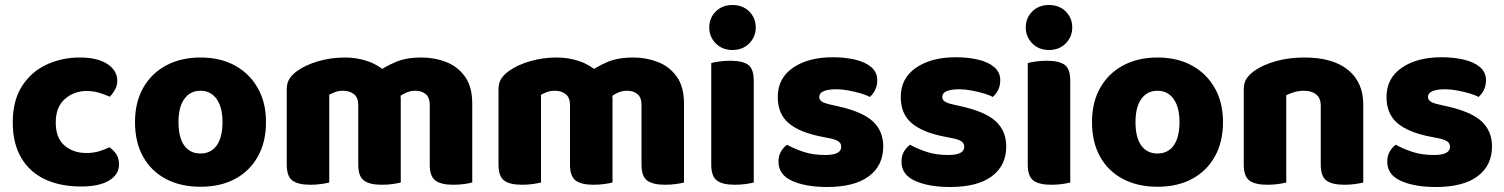

<svg xmlns="http://www.w3.org/2000/svg" viewBox="-20 -731 6018 768"><path d="M326 -367Q276 -367 239.5 -335Q203 -303 203 -241Q203 -179 238 -149Q273 -119 325 -119Q355 -119 378.5 -126.5Q402 -134 418 -142Q437 -128 446.5 -112Q456 -96 456 -73Q456 -33 416.5 -9Q377 15 304 15Q221 15 159.5 -14Q98 -43 64.5 -100.5Q31 -158 31 -241Q31 -329 68 -386.5Q105 -444 166 -472.5Q227 -501 299 -501Q370 -501 409.5 -475Q449 -449 449 -408Q449 -389 440 -372.5Q431 -356 419 -344Q402 -352 378 -359.5Q354 -367 326 -367Z M1044 -243Q1044 -163 1011.5 -105Q979 -47 920.5 -15.5Q862 16 782 16Q703 16 644 -15Q585 -46 552.5 -104Q520 -162 520 -243Q520 -322 553 -380Q586 -438 645 -469.5Q704 -501 782 -501Q861 -501 919.5 -469Q978 -437 1011 -379Q1044 -321 1044 -243ZM782 -368Q741 -368 717.5 -335.5Q694 -303 694 -243Q694 -181 717 -149Q740 -117 782 -117Q824 -117 847 -149.5Q870 -182 870 -243Q870 -302 846.5 -335Q823 -368 782 -368Z M1583 -334V-221H1413V-311Q1413 -341 1395.5 -354.5Q1378 -368 1353 -368Q1334 -368 1320 -362.5Q1306 -357 1297 -352V-221H1127V-373Q1127 -400 1138.5 -417Q1150 -434 1170 -448Q1204 -472 1254.5 -486.5Q1305 -501 1360 -501Q1407 -501 1450 -486.5Q1493 -472 1528 -440Q1536 -433 1544.5 -426Q1553 -419 1557 -411Q1568 -394 1575.5 -374Q1583 -354 1583 -334ZM1869 -316V-221H1699V-311Q1699 -341 1683 -354.5Q1667 -368 1641 -368Q1622 -368 1605 -360.5Q1588 -353 1577 -344L1484 -439Q1519 -464 1561.5 -482.5Q1604 -501 1667 -501Q1718 -501 1764.5 -483Q1811 -465 1840 -424.5Q1869 -384 1869 -316ZM1127 -264H1297V-1Q1286 2 1265.5 5Q1245 8 1221 8Q1172 8 1149.5 -9Q1127 -26 1127 -72ZM1413 -264H1583V-1Q1572 2 1551.5 5Q1531 8 1507 8Q1458 8 1435.5 -9Q1413 -26 1413 -72ZM1699 -264H1869V-1Q1858 2 1837.5 5Q1817 8 1793 8Q1744 8 1721.5 -9Q1699 -26 1699 -72Z M2430 -334V-221H2260V-311Q2260 -341 2242.5 -354.5Q2225 -368 2200 -368Q2181 -368 2167 -362.5Q2153 -357 2144 -352V-221H1974V-373Q1974 -400 1985.5 -417Q1997 -434 2017 -448Q2051 -472 2101.5 -486.5Q2152 -501 2207 -501Q2254 -501 2297 -486.5Q2340 -472 2375 -440Q2383 -433 2391.5 -426Q2400 -419 2404 -411Q2415 -394 2422.5 -374Q2430 -354 2430 -334ZM2716 -316V-221H2546V-311Q2546 -341 2530 -354.5Q2514 -368 2488 -368Q2469 -368 2452 -360.5Q2435 -353 2424 -344L2331 -439Q2366 -464 2408.5 -482.5Q2451 -501 2514 -501Q2565 -501 2611.5 -483Q2658 -465 2687 -424.5Q2716 -384 2716 -316ZM1974 -264H2144V-1Q2133 2 2112.5 5Q2092 8 2068 8Q2019 8 1996.5 -9Q1974 -26 1974 -72ZM2260 -264H2430V-1Q2419 2 2398.5 5Q2378 8 2354 8Q2305 8 2282.5 -9Q2260 -26 2260 -72ZM2546 -264H2716V-1Q2705 2 2684.5 5Q2664 8 2640 8Q2591 8 2568.5 -9Q2546 -26 2546 -72Z M2817 -621Q2817 -659 2843 -685Q2869 -711 2910 -711Q2951 -711 2977 -685Q3003 -659 3003 -621Q3003 -584 2977 -557.5Q2951 -531 2910 -531Q2869 -531 2843 -557.5Q2817 -584 2817 -621ZM2825 -264H2995V-1Q2984 2 2963.5 5Q2943 8 2919 8Q2870 8 2847.5 -9Q2825 -26 2825 -72ZM2995 -175H2825V-479Q2836 -482 2856.5 -485Q2877 -488 2901 -488Q2951 -488 2973 -471.5Q2995 -455 2995 -408Z M3513 -145Q3513 -69 3455.5 -26Q3398 17 3288 17Q3203 17 3148.5 -7.5Q3094 -32 3094 -84Q3094 -108 3104 -125Q3114 -142 3128 -152Q3157 -136 3194.5 -123.5Q3232 -111 3281 -111Q3345 -111 3345 -144Q3345 -158 3333 -166Q3321 -174 3293 -179L3263 -185Q3177 -202 3134 -239Q3091 -276 3091 -343Q3091 -418 3152 -460Q3213 -502 3311 -502Q3360 -502 3400.5 -492.5Q3441 -483 3465 -462.5Q3489 -442 3489 -410Q3489 -388 3480.5 -371Q3472 -354 3459 -343Q3448 -350 3424.5 -357Q3401 -364 3374 -369Q3347 -374 3326 -374Q3293 -374 3275 -366.5Q3257 -359 3257 -343Q3257 -332 3267 -325Q3277 -318 3305 -312L3336 -305Q3432 -283 3472.5 -244.5Q3513 -206 3513 -145Z M4005 -145Q4005 -69 3947.5 -26Q3890 17 3780 17Q3695 17 3640.5 -7.5Q3586 -32 3586 -84Q3586 -108 3596 -125Q3606 -142 3620 -152Q3649 -136 3686.5 -123.5Q3724 -111 3773 -111Q3837 -111 3837 -144Q3837 -158 3825 -166Q3813 -174 3785 -179L3755 -185Q3669 -202 3626 -239Q3583 -276 3583 -343Q3583 -418 3644 -460Q3705 -502 3803 -502Q3852 -502 3892.5 -492.5Q3933 -483 3957 -462.5Q3981 -442 3981 -410Q3981 -388 3972.5 -371Q3964 -354 3951 -343Q3940 -350 3916.5 -357Q3893 -364 3866 -369Q3839 -374 3818 -374Q3785 -374 3767 -366.5Q3749 -359 3749 -343Q3749 -332 3759 -325Q3769 -318 3797 -312L3828 -305Q3924 -283 3964.5 -244.5Q4005 -206 4005 -145Z M4083 -621Q4083 -659 4109 -685Q4135 -711 4176 -711Q4217 -711 4243 -685Q4269 -659 4269 -621Q4269 -584 4243 -557.5Q4217 -531 4176 -531Q4135 -531 4109 -557.5Q4083 -584 4083 -621ZM4091 -264H4261V-1Q4250 2 4229.5 5Q4209 8 4185 8Q4136 8 4113.5 -9Q4091 -26 4091 -72ZM4261 -175H4091V-479Q4102 -482 4122.5 -485Q4143 -488 4167 -488Q4217 -488 4239 -471.5Q4261 -455 4261 -408Z M4872 -243Q4872 -163 4839.5 -105Q4807 -47 4748.5 -15.5Q4690 16 4610 16Q4531 16 4472 -15Q4413 -46 4380.5 -104Q4348 -162 4348 -243Q4348 -322 4381 -380Q4414 -438 4473 -469.5Q4532 -501 4610 -501Q4689 -501 4747.5 -469Q4806 -437 4839 -379Q4872 -321 4872 -243ZM4610 -368Q4569 -368 4545.5 -335.5Q4522 -303 4522 -243Q4522 -181 4545 -149Q4568 -117 4610 -117Q4652 -117 4675 -149.5Q4698 -182 4698 -243Q4698 -302 4674.5 -335Q4651 -368 4610 -368Z M5433 -313V-221H5263V-308Q5263 -339 5244.5 -353.5Q5226 -368 5196 -368Q5176 -368 5158.5 -363Q5141 -358 5125 -350V-221H4955V-373Q4955 -400 4966.5 -417Q4978 -434 4998 -448Q5032 -472 5084 -486.5Q5136 -501 5198 -501Q5311 -501 5372 -451.5Q5433 -402 5433 -313ZM4955 -264H5125V-1Q5114 2 5093.5 5Q5073 8 5049 8Q5000 8 4977.5 -9Q4955 -26 4955 -72ZM5263 -264H5433V-1Q5422 2 5401.5 5Q5381 8 5357 8Q5308 8 5285.5 -9Q5263 -26 5263 -72Z M5948 -145Q5948 -69 5890.5 -26Q5833 17 5723 17Q5638 17 5583.5 -7.5Q5529 -32 5529 -84Q5529 -108 5539 -125Q5549 -142 5563 -152Q5592 -136 5629.5 -123.5Q5667 -111 5716 -111Q5780 -111 5780 -144Q5780 -158 5768 -166Q5756 -174 5728 -179L5698 -185Q5612 -202 5569 -239Q5526 -276 5526 -343Q5526 -418 5587 -460Q5648 -502 5746 -502Q5795 -502 5835.5 -492.5Q5876 -483 5900 -462.5Q5924 -442 5924 -410Q5924 -388 5915.5 -371Q5907 -354 5894 -343Q5883 -350 5859.5 -357Q5836 -364 5809 -369Q5782 -374 5761 -374Q5728 -374 5710 -366.5Q5692 -359 5692 -343Q5692 -332 5702 -325Q5712 -318 5740 -312L5771 -305Q5867 -283 5907.5 -244.5Q5948 -206 5948 -145Z"/></svg>

Font: Baloo Bhaijaan 2 ExtraBold
Style: Regular
Weight: 800
Designer: Sanskriti Dholi, Noopur Datye and Ek Type
Foundry: Ek Type
Version: Version 1.701